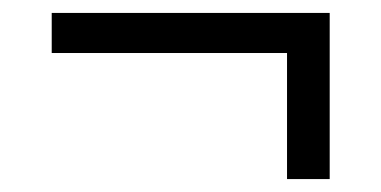

<svg xmlns="http://www.w3.org/2000/svg" viewBox="-20 -381 590 297"><path d="M60 -299H424V-104H490V-361H60Z"/></svg>

Font: Codetta
Style: Regular
Weight: 400
Italic angle: -11°
Designer: Ulrich Proeller
Foundry: PROSA GmbH
Version: Version 2.00;September 29, 2018;FontCreator 11.5.0.2427 64-b